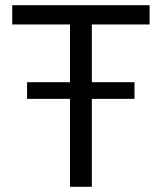

<svg xmlns="http://www.w3.org/2000/svg" viewBox="-20 -718 622 738"><path d="M497 -338H333V0H249V-338H84V-402H249V-624H27V-698H555V-624H333V-402H497Z"/></svg>

Font: IBM Plex Sans Var
Style: Regular
Weight: 400
Designer: Mike Abbink, Paul van der Laan, Pieter van Rosmalen
Foundry: Bold Monday
Version: Version 3.000